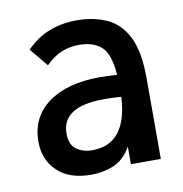

<svg xmlns="http://www.w3.org/2000/svg" viewBox="-62 -532 574 601"><g transform="rotate(-10 225.0 -231.0)"><path d="M182 11Q112 11 74 -25.5Q36 -62 36 -119Q36 -197 96 -241Q156 -285 260 -285Q271 -285 285.5 -284.5Q300 -284 315 -283Q310 -350 284.5 -373Q259 -396 213 -396Q184 -396 158 -385.5Q132 -375 107 -350L59 -408Q92 -442 132.5 -457.5Q173 -473 219 -473Q273 -473 315 -454Q357 -435 380.5 -388Q404 -341 404 -256V0H309V-56Q286 -16 252.5 -2.5Q219 11 182 11ZM127 -129Q127 -94 147.5 -79Q168 -64 198 -64Q308 -64 316 -213Q302 -214 287.5 -214.5Q273 -215 261 -215Q127 -215 127 -129Z"/></g></svg>

Font: Inconsolata SemiCondensed SemiBold
Style: Regular
Weight: 600
Width: 4
Monospace: yes
Designer: Raph Levien, Cyreal, Brenton Simpson
Foundry: Raph Levien, Cyreal, Google
Version: Version 3.001; ttfautohint (v1.8.2.53-6de2)